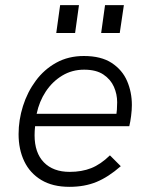

<svg xmlns="http://www.w3.org/2000/svg" viewBox="-20 -717 581 744"><path d="M249 7Q184 7 140 -19.5Q96 -46 74 -92Q52 -138 52 -197Q52 -252 69 -306Q86 -360 118.5 -404Q151 -448 198 -474Q245 -500 305 -500Q372 -500 413 -473Q454 -446 472.5 -403Q491 -360 491 -310Q491 -291 488 -267.5Q485 -244 481 -228H116Q115 -218 114.5 -210Q114 -202 114 -193Q114 -125 150 -88Q186 -51 250 -51Q297 -51 333.5 -65.5Q370 -80 406 -115L448 -73Q400 -31 354 -12Q308 7 249 7ZM429 -263Q432 -279 433 -292Q434 -305 434 -321Q434 -352 421.5 -380.5Q409 -409 381 -428Q353 -447 306 -447Q259 -447 221 -424Q183 -401 157.5 -362.5Q132 -324 122 -276H449ZM372 -589 387 -697H460L444 -589ZM198 -589 213 -697H286L271 -589Z"/></svg>

Font: Hanken Grotesk Light
Style: Italic
Weight: 300
Italic angle: -8°
Designer: Alfredo Marco Pradil
Foundry: Hanken Design Co.
Version: Version 3.013